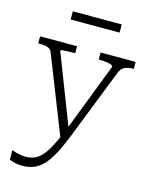

<svg xmlns="http://www.w3.org/2000/svg" viewBox="-138 -818 893 1137"><g transform="rotate(15 308.0 -249.5)"><path d="M327 -34 319 -6 291 23 100 -461Q95 -475 84 -482Q73 -489 57.5 -491.5Q42 -494 21 -494H15V-537H242V-494H236Q217 -494 197.5 -493.5Q178 -493 165 -491.5Q152 -490 152 -486ZM345 -17Q318 51 293 98.5Q268 146 241.5 175Q215 204 183 217.5Q151 231 111 231Q85 231 63 225.5Q41 220 31 214V157Q34 157 46 161.5Q58 166 76 170Q94 174 114 174Q144 174 167.5 165Q191 156 212.5 133Q234 110 256 70Q278 30 303 -31L310 -48L474 -473Q474 -480 462 -484.5Q450 -489 431 -491.5Q412 -494 392 -494H386V-537H601V-494H595Q578 -494 562.5 -490.5Q547 -487 534.5 -477Q522 -467 514 -447ZM164 -730H464V-680H164Z"/></g></svg>

Font: Roboto Serif 20pt ExtraLight
Style: Regular
Weight: 250
Version: Version 1.008